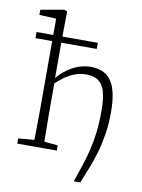

<svg xmlns="http://www.w3.org/2000/svg" viewBox="-96 -808 756 1019"><g transform="rotate(10 282.0 -299.0)"><path d="M129 0Q130 -25 130.5 -62.5Q131 -100 131.5 -140Q132 -180 132 -212V-689L41 -693V-721L166 -743L183 -737L181 -594V-374L182 -363V-212Q182 -180 182.5 -140Q183 -100 183.5 -62.5Q184 -25 184 0ZM409 145H374Q390 98 404.5 55Q419 12 430 -33Q441 -78 447.5 -130.5Q454 -183 454 -250Q454 -298 447.5 -332Q441 -366 427 -386.5Q413 -407 391.5 -416Q370 -425 341 -425Q311 -425 282.5 -415Q254 -405 226 -385Q198 -365 167 -335L158 -358H166Q190 -392 221 -417Q252 -442 287 -455.5Q322 -469 358 -469Q393 -469 420 -458Q447 -447 466 -422Q485 -397 495 -354.5Q505 -312 505 -249Q505 -189 497 -136.5Q489 -84 476 -37.5Q463 9 445.5 54Q428 99 409 145ZM44 0V-28L149 -37H164L257 -28V0ZM42 -568V-601H372V-568Z"/></g></svg>

Font: Source Serif 4 18pt Light
Style: Regular
Weight: 300
Designer: Frank Grießhammer
Foundry: Adobe Systems Incorporated
Version: Version 4.004;hotconv 1.0.116;makeotfexe 2.5.65601